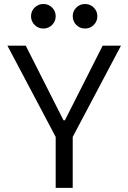

<svg xmlns="http://www.w3.org/2000/svg" viewBox="-20 -916 626 936"><path d="M251.5 0V-248.5L16.1 -693.4H105.5L289.6 -329.6H296.4L480.5 -693.4H569.8L334.5 -248.5V0ZM191.4 -776.9Q166.5 -776.9 148.9 -794.4Q131.3 -812 131.3 -836.9Q131.3 -861.8 148.9 -879.2Q166.5 -896.5 191.4 -896.5Q216.3 -896.5 233.9 -879.2Q251.5 -861.8 251.5 -836.9Q251.5 -812 233.9 -794.4Q216.3 -776.9 191.4 -776.9ZM394.5 -776.9Q369.6 -776.9 352.1 -794.4Q334.5 -812 334.5 -836.9Q334.5 -861.8 352.1 -879.2Q369.6 -896.5 394.5 -896.5Q419.4 -896.5 437 -879.2Q454.6 -861.8 454.6 -836.9Q454.6 -812 437 -794.4Q419.4 -776.9 394.5 -776.9Z"/></svg>

Font: Cascadia Code PL SemiLight
Style: Regular
Weight: 350
Monospace: yes
Designer: Aaron Bell
Foundry: Saja Typeworks
Version: Version 2404.023; ttfautohint (v1.8.4)